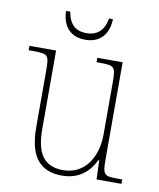

<svg xmlns="http://www.w3.org/2000/svg" viewBox="-82 -783 710 858"><g transform="rotate(10 273.0 -354.0)"><path d="M254 -606C322 -606 359 -650 361 -718H343C333 -659 300 -636 254 -636C208 -636 177 -659 167 -718H148C150 -649 187 -606 254 -606ZM257 10C336 10 381 -34 406 -86H410L413 0H526V-20H505C443 -20 437 -25 437 -97V-536H322V-516H334C406 -516 409 -511 409 -436V-202C409 -104 359 -15 258 -15C163 -15 135 -80 135 -182V-536H14V-516H32C102 -516 107 -512 107 -442V-184C107 -49 158 10 257 10Z"/></g></svg>

Font: Noto Serif Armenian SemiCondensed Thin
Style: Regular
Weight: 100
Width: 4
Designer: Monotype Design Team
Foundry: Monotype Imaging Inc.
Version: Version 2.008